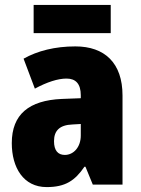

<svg xmlns="http://www.w3.org/2000/svg" viewBox="-20 -752 573 782"><path d="M431 -732H117V-617H431ZM287 -563C204 -563 133 -545 76 -513L122 -391C172 -418 216 -432 251 -432C289 -432 309 -410 309 -364V-352L231 -349C99 -343 28 -287 28 -169C28 -70 75 10 170 10C246 10 285 -16 324 -73H328L358 0H479V-363C479 -496 406 -563 287 -563ZM275 -245 309 -247V-200C309 -153 280 -121 244 -121C216 -121 200 -139 200 -177C200 -220 223 -243 275 -245Z"/></svg>

Font: Noto Sans Sinhala UI Condensed Black
Style: Regular
Weight: 900
Width: 3
Designer: Jelle Bosma - Monotype Design Team
Foundry: Monotype Imaging Inc.
Version: Version 2.006